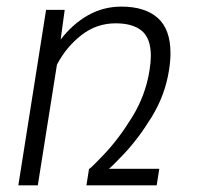

<svg xmlns="http://www.w3.org/2000/svg" viewBox="-20 -558 593 578"><path d="M306.6 -49.8H459.5L451.7 0H240.2L248 -49.8Q248 -45.9 292.7 -92.8Q337.4 -139.6 377.9 -205.6Q418.5 -271.5 430.2 -346.7Q434.1 -371.6 434.1 -389.6Q434.1 -442.4 407 -465.1Q379.9 -487.8 328.1 -487.8Q270.5 -487.8 224.9 -452.1Q179.2 -416.5 151.4 -363.3L93.8 0H35.2L118.7 -528.3H174.8L162.6 -439Q198.7 -485.8 244.9 -512Q291 -538.1 345.7 -538.1Q416 -538.1 454.6 -504.2Q493.2 -470.2 493.2 -397.9Q493.2 -374.5 488.8 -346.7Q477.1 -271.5 436.5 -205.6Q396 -139.6 351.3 -92.8Q306.6 -45.9 306.6 -49.8Z"/></svg>

Font: Mardoto Light
Style: Italic
Weight: 300
Italic angle: -12°
Designer: Christian Robertson, Vahan Hovhannisyan
Foundry: Google
Version: Version 1.000